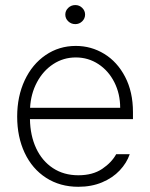

<svg xmlns="http://www.w3.org/2000/svg" viewBox="-20 -717 585 748"><path d="M46.9 -262.7Q46.9 -341.3 76.2 -404.1Q105.5 -466.8 157.7 -502.4Q210 -538.1 275.4 -538.1Q335.4 -538.1 386.2 -507.1Q437 -476.1 467.5 -417.5Q498 -358.9 498 -280.3V-252.9H96.7Q97.7 -189 120.8 -139.4Q144 -89.8 186.3 -62Q228.5 -34.2 285.2 -34.2Q341.3 -34.2 378.2 -59.1Q415 -84 432.6 -116.2H485.4Q473.6 -82 446.3 -53Q418.9 -23.9 377.7 -6.6Q336.4 10.7 285.2 10.7Q213.9 10.7 159.7 -24.2Q105.5 -59.1 76.2 -121.3Q46.9 -183.6 46.9 -262.7ZM448.2 -296.9Q448.2 -351.6 425.5 -396.5Q402.8 -441.4 363.3 -467.3Q323.7 -493.2 275.4 -493.2Q227.1 -493.2 187.5 -467.3Q147.9 -441.4 124 -396.5Q100.1 -351.6 97.2 -296.9ZM234.4 -660.2Q234.4 -675.3 245.8 -686.3Q257.3 -697.3 273.4 -697.3Q289.1 -697.3 300.3 -686.3Q311.5 -675.3 311.5 -660.2Q311.5 -645 300.3 -634Q289.1 -623 273.4 -623Q257.3 -623 245.8 -634Q234.4 -645 234.4 -660.2Z"/></svg>

Font: Pretendard Std ExtraLight
Style: Regular
Weight: 200
Designer: Base glyphs from Inter by Rasmus Andersson; Hangeul glyphs from Noto Sans CJK(Source Han Sans) by Jang Soo-young and Kan
Foundry: Kil Hyung-jin
Version: Version 1.309